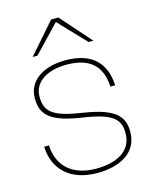

<svg xmlns="http://www.w3.org/2000/svg" viewBox="-113 -805 701 891"><g transform="rotate(-15 238.0 -360.0)"><path d="M244 12C342 12 440 -27 440 -134C440 -208 402 -252 254 -275C113 -296 75 -325 75 -399C75 -472 144 -511 234 -511C351 -511 400 -455 405 -360H428C423 -466 364 -532 234 -532C129 -532 52 -483 52 -398C52 -314 98 -276 246 -254C388 -233 417 -198 417 -133C417 -45 338 -9 244 -9C129 -9 63 -71 59 -170H36C39 -64 111 12 244 12ZM92 -586H115L238 -715L361 -586H384L255 -732H220Z"/></g></svg>

Font: Aspekta 50
Style: Regular
Weight: 50
Designer: Ivo Dolenc
Version: Version 2.000